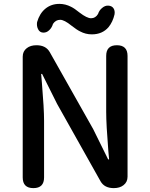

<svg xmlns="http://www.w3.org/2000/svg" viewBox="-20 -969 774 989"><path d="M152 0Q97 0 97 -55V-677Q97 -705 118 -721Q137 -736 168 -736Q216 -736 236 -701L460 -304L537 -148H542Q541 -162 538 -192Q527 -328 527 -393V-681Q527 -736 582 -736Q637 -736 637 -681V-368V-59Q637 -31 616 -15Q597 0 566 0Q518 0 498 -35L274 -434L197 -588H192Q193 -572 196 -540Q207 -410 207 -347V-55Q207 0 152 0ZM453 -792Q421 -792 393 -807Q376 -815 348 -837Q311 -867 290 -867Q267 -867 253 -846Q247 -826 234 -814Q220 -800 202 -801Q184 -802 176 -819Q168 -835 171 -855Q184 -900 214 -924.5Q244 -949 286 -949Q317 -949 346 -934Q363 -926 390 -904Q428 -875 449 -875Q472 -875 485 -897Q491 -916 506 -928Q521 -941 538 -940Q556 -939 564.5 -926.5Q573 -914 570 -895Q561 -856 539 -829Q507 -792 453 -792Z"/></svg>

Font: GenSenRounded TW M
Style: Regular
Weight: 500
Version: Version 1.501;PS 1;hotconv 16.6.51;makeotf.lib2.5.65220